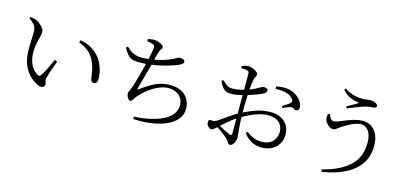

<svg xmlns="http://www.w3.org/2000/svg" viewBox="-69 -1335 4138 1926"><g transform="rotate(15 2000.0 -372.5)"><path d="M163.4 -536.7Q163.4 -564.4 158.5 -583.6Q153.7 -602.9 136.9 -622Q120.2 -641 84.8 -666.4L94.1 -681.9Q112 -679.1 127.4 -675.7Q142.8 -672.2 156.9 -665.9Q174.9 -657.9 195.4 -641.3Q215.9 -624.7 230.4 -604.6Q245 -584.4 245 -563.3Q245 -546.7 239.8 -526.1Q234.7 -505.5 227.8 -480.1Q220.9 -454.6 215.8 -423.2Q210.6 -391.7 210.6 -353.1Q210.6 -290.1 226.8 -246Q242.9 -202 266.7 -176Q290.5 -150 311.4 -138.7Q322.4 -133.1 331 -134.6Q339.6 -136.1 346.3 -146.3Q369.9 -181.3 394.3 -231.8Q418.8 -282.2 439.7 -328.7L466.4 -316.7Q454.6 -284.4 441.2 -248.2Q427.9 -212.1 417.9 -182Q407.8 -151.8 404.7 -136Q400.1 -113.8 402.7 -102.5Q405.2 -91.2 408.8 -83.7Q412.4 -76.3 412.4 -65.2Q412.4 -44.7 393.8 -35.8Q375.1 -26.8 343.6 -39.3Q314.2 -52.3 282.6 -75.8Q251 -99.3 223.1 -136.4Q195.3 -173.6 177.7 -226.8Q160.1 -280 158.8 -351.4Q157.3 -405.5 160.4 -454.4Q163.4 -503.4 163.4 -536.7ZM629.2 -561.9 637.8 -585.9Q708.9 -573.3 750.5 -547.9Q792.1 -522.5 826 -487.2Q854.9 -457.8 874 -417.8Q893.1 -377.8 902.9 -336.9Q912.7 -296 912.7 -262.1Q912.7 -233 902.9 -219.4Q893.2 -205.7 873.5 -205.7Q861.8 -205.7 853 -214.7Q844.2 -223.7 840.9 -241Q837.9 -262.8 832.8 -296.4Q827.8 -329.9 816.9 -367.9Q806 -405.9 784.5 -441.4Q758.4 -485.9 718.8 -514.3Q679.2 -542.7 629.2 -561.9Z M1114.2 -646.4Q1143.3 -618.5 1167.8 -603.3Q1192.3 -588.1 1218.3 -582Q1244.3 -575.9 1276.9 -575.9Q1327.2 -575.9 1383.4 -585.5Q1439.5 -595.1 1491 -610.2Q1542.4 -625.3 1575.8 -642.3Q1603.6 -656.9 1620.6 -665.5Q1637.5 -674.1 1649.4 -674.1Q1657.5 -674.1 1666 -672.5Q1674.5 -670.9 1682 -667.4Q1689.4 -663.8 1694 -657.9Q1698.6 -651.9 1698.6 -643.2Q1698.6 -630.4 1680.7 -618Q1662.7 -605.5 1635.8 -595.3Q1614.7 -587.6 1576.7 -575.5Q1538.6 -563.4 1489 -551.5Q1439.3 -539.6 1382.4 -531.8Q1325.4 -523.9 1267.4 -523.9Q1236 -523.9 1213.2 -526.9Q1190.5 -530 1171.7 -540.6Q1152.9 -551.3 1135.1 -573Q1117.3 -594.7 1095.8 -633ZM1286.6 -749.9 1285.8 -771.9Q1302.5 -775.8 1318.2 -778.8Q1334 -781.7 1349 -781.7Q1371.6 -781.7 1395.8 -773.4Q1419.9 -765.1 1436.1 -753Q1452.4 -740.8 1452.4 -729Q1452.4 -719.5 1447 -712.6Q1441.6 -705.6 1434.9 -696.9Q1428.3 -688.1 1423.7 -672Q1417.5 -650 1410 -621.2Q1402.5 -592.4 1392.1 -550.5Q1384.9 -521.8 1375.1 -484.3Q1365.3 -446.7 1354.3 -407.3Q1343.4 -367.9 1334.1 -333.8Q1324.8 -299.6 1318.7 -276.6Q1314.5 -260.3 1316.5 -256.8Q1318.5 -253.3 1334.6 -266.6Q1404.7 -320.1 1474 -352.6Q1543.3 -385.1 1621.6 -385.1Q1695.9 -385.1 1743.8 -358.6Q1791.7 -332.2 1814.9 -288.9Q1838.1 -245.7 1838.1 -195.4Q1838.1 -141.3 1810.2 -100.1Q1782.3 -58.8 1733.7 -29.8Q1685.2 -0.7 1622.6 16.3Q1560 33.3 1491.1 39.1Q1422.2 45 1354.1 40.9L1351.3 15.6Q1409.6 13.6 1458.6 5.8Q1507.5 -2 1546.5 -12.8Q1635.4 -36.8 1684 -69.8Q1732.5 -102.7 1751.2 -139.6Q1769.9 -176.5 1769.9 -212.1Q1769.9 -256.2 1749.3 -286.9Q1728.7 -317.7 1694.4 -334.3Q1660.1 -350.9 1618.1 -350.9Q1576.5 -350.9 1535.6 -336.4Q1494.7 -321.8 1456.3 -297.7Q1417.9 -273.6 1384.5 -243.8Q1351 -214.1 1324 -182.9Q1317 -174.6 1309 -161.4Q1301 -148.2 1292.9 -138Q1284.7 -127.8 1274.6 -127.8Q1265.1 -127.8 1255.5 -138.6Q1245.9 -149.4 1239.5 -164.9Q1233.2 -180.5 1233.2 -195.8Q1233.2 -208.4 1238.8 -216.9Q1244.4 -225.5 1254.6 -252.4Q1263.8 -274.5 1275.3 -313.4Q1286.8 -352.2 1299 -396.9Q1311.2 -441.6 1321.6 -482.5Q1332 -523.4 1338.2 -549.9Q1345.2 -579.5 1351.4 -610.4Q1357.5 -641.3 1362.2 -667.2Q1366.9 -693.2 1367.3 -706.5Q1368.5 -720.9 1363.9 -726.6Q1359.2 -732.2 1347 -736.5Q1335.2 -740.5 1320.5 -744Q1305.8 -747.4 1286.6 -749.9Z M2266.7 -732.6 2263.9 -752.3Q2279.8 -760.7 2297.7 -765.6Q2315.7 -770.6 2334.5 -770.6Q2353.6 -770.6 2377 -761.6Q2400.5 -752.6 2418.3 -739.7Q2436.2 -726.9 2436.2 -714.8Q2436.2 -697.6 2427.6 -682.7Q2419 -667.7 2414 -644.3Q2410 -625.5 2406.5 -593.7Q2402.9 -562 2400.4 -521.8Q2397.9 -481.6 2396.5 -437.5Q2395 -393.5 2395 -350.2Q2395 -270.7 2397.4 -219.6Q2399.7 -168.6 2403 -137Q2406.3 -105.4 2408.6 -86.4Q2410.9 -67.4 2410.9 -50.9Q2410.9 -28.7 2403.1 -7.9Q2395.2 12.9 2382.1 26.3Q2369 39.7 2353.9 39.7Q2342.6 39.7 2335.7 30.7Q2328.9 21.6 2321 8Q2313.1 -5.7 2296.5 -20.1Q2284.9 -31.2 2263 -47.5Q2241.2 -63.8 2217.6 -80.7Q2193.9 -97.7 2174 -108.9L2188.4 -128.3Q2207.8 -118.7 2231.8 -106.2Q2255.7 -93.7 2279.6 -81.7Q2303.4 -69.7 2321.7 -61.4Q2338.5 -54.6 2344.5 -59.7Q2350.5 -64.8 2350.5 -79.4Q2350.5 -117.6 2350.5 -181.9Q2350.5 -246.3 2350.5 -340Q2350.5 -382.8 2350.6 -436.6Q2350.7 -490.3 2350.7 -542.9Q2350.7 -595.5 2350.7 -636.8Q2350.7 -678.1 2350.5 -694.9Q2350.3 -711.4 2346 -716.9Q2341.6 -722.5 2330 -726.1Q2316.8 -730.7 2301.8 -731.8Q2286.7 -732.8 2266.7 -732.6ZM2125.1 -570Q2151.3 -545.3 2167.7 -532.6Q2184.1 -519.9 2200.9 -515.5Q2217.8 -511.1 2243.5 -511.9Q2261.8 -512.9 2284.6 -516Q2307.3 -519.2 2333 -525.7Q2358.7 -532.3 2384.3 -540.5Q2429.6 -555.9 2458.3 -571.4Q2487 -587 2504.9 -597.7Q2522.9 -608.5 2534.2 -608.5Q2540.5 -608.5 2548.3 -607.7Q2556 -606.9 2562.7 -603.9Q2569.5 -600.9 2574.1 -596.1Q2578.7 -591.3 2578.9 -582.5Q2579.1 -560 2547 -543.9Q2527.4 -533.9 2499.3 -523.2Q2471.3 -512.5 2441.8 -502.6Q2412.3 -492.7 2387.4 -485.3Q2369.7 -480.5 2342.7 -473.7Q2315.7 -466.9 2287.8 -461.9Q2259.9 -456.9 2239.8 -456.9Q2216.1 -456.9 2193.3 -462.7Q2170.5 -468.6 2149.4 -490.1Q2128.3 -511.5 2107.6 -557.3ZM2168.4 -161.4Q2187.6 -173.3 2220 -196.2Q2252.4 -219.1 2289.7 -244.8Q2327.1 -270.5 2361.7 -288.9Q2431.9 -327.1 2509.2 -355.3Q2586.4 -383.6 2671.8 -383.6Q2729.9 -383.6 2774.1 -361Q2818.2 -338.5 2843.6 -297.7Q2868.9 -256.9 2868.9 -201Q2868.9 -150.3 2844.6 -108.3Q2820.3 -66.2 2774.7 -41Q2729.1 -15.9 2665.8 -15.9Q2630.4 -15.9 2596.9 -26.6Q2563.5 -37.3 2533.6 -59.5Q2503.8 -81.7 2477.9 -116.2L2493.8 -132.3Q2524.2 -107.5 2562.7 -89.9Q2601.3 -72.3 2651.5 -72.3Q2726.9 -72.3 2766.3 -113.4Q2805.7 -154.4 2805.7 -213.7Q2805.7 -251.2 2789 -281.5Q2772.4 -311.8 2738.3 -329.2Q2704.3 -346.6 2650.7 -346.6Q2605 -346.6 2555.4 -331.4Q2505.9 -316.2 2458.1 -292.8Q2410.2 -269.4 2367.6 -243.7Q2339.6 -227.1 2309.5 -203.8Q2279.4 -180.5 2251.2 -155.7Q2222.9 -130.8 2198.2 -107.2Q2171.3 -82.2 2157.7 -72.5Q2144.1 -62.8 2133.2 -62.8Q2124.5 -62.8 2116.8 -67.4Q2109 -72 2101.2 -79.9Q2091.5 -89.8 2087.4 -100Q2083.4 -110.2 2083.4 -121.2Q2083.4 -138.8 2088.8 -144.9Q2094.3 -151.1 2110.6 -149.5Q2131.5 -146.4 2143.2 -150Q2154.8 -153.6 2168.4 -161.4ZM2653.3 -620.3 2651.1 -645.5Q2688.5 -653.6 2720 -655.4Q2751.5 -657.1 2784.3 -650.6Q2823.3 -643.8 2857.4 -621.2Q2891.6 -598.7 2913.2 -568.5Q2934.8 -538.2 2936.4 -506.9Q2937.2 -492.3 2931.1 -480.8Q2924.9 -469.3 2910.7 -467.7Q2899.3 -465.3 2890.9 -470.5Q2882.5 -475.6 2873 -481.2Q2863.4 -486.7 2846.7 -483.4Q2834 -481.6 2810 -471Q2785.9 -460.5 2770.3 -453.3L2758.8 -471.2Q2769.5 -477.4 2785.6 -487.6Q2801.7 -497.8 2816.9 -508.4Q2832.1 -519.1 2838.9 -525.8Q2847.3 -534.5 2847.5 -542.4Q2847.8 -550.3 2839.8 -561.7Q2819.6 -590.3 2789.4 -603.4Q2759.1 -616.5 2723.9 -619.7Q2688.6 -622.8 2653.3 -620.3Z M3242.9 -519.6Q3251.6 -499.9 3260.3 -485.7Q3268.9 -471.5 3279 -464.4Q3289.1 -457.4 3300.1 -457.4Q3316.6 -457.4 3347.3 -469.5Q3378.1 -481.7 3417.3 -497.7Q3456.6 -513.7 3499.5 -525.9Q3542.5 -538 3582.5 -538Q3661.4 -538 3709 -480.3Q3756.6 -422.6 3756.6 -323.4Q3756.6 -212.9 3702.4 -134.5Q3648.1 -56 3549.2 -7Q3450.3 41.9 3315.1 63.3L3307 39.5Q3489.5 -4.6 3587 -95.6Q3684.5 -186.7 3684.5 -334.7Q3684.5 -415.6 3653.6 -458.2Q3622.6 -500.9 3575.6 -500.9Q3550.6 -500.9 3521.5 -491.3Q3492.4 -481.7 3464.3 -467.2Q3436.2 -452.6 3412.5 -437.9Q3388.7 -423.2 3374.5 -413.7Q3358.3 -403 3343.7 -391Q3329.1 -379 3310.2 -379Q3294.3 -379 3277.5 -389.8Q3260.8 -400.5 3247.7 -416.1Q3234.7 -431.6 3228.7 -444.9Q3222.1 -461.4 3222.5 -477.6Q3222.9 -493.8 3225 -514.4ZM3320.7 -792.4 3332.6 -807.7Q3385.7 -771.9 3432.5 -761.1Q3479.3 -750.2 3522.4 -750.2Q3544.1 -750.2 3566.9 -754.2Q3589.7 -758.1 3602.1 -758.1Q3620.6 -758.1 3638.3 -753.1Q3655.9 -748.1 3668.2 -738.4Q3680.4 -728.7 3680.4 -715.2Q3680.4 -705.5 3671.6 -700.1Q3662.8 -694.7 3646.5 -693.9Q3634.6 -693.1 3615 -691.5Q3595.5 -689.9 3574.3 -683.7Q3549.2 -677.4 3515.9 -664.8Q3482.6 -652.2 3449.9 -639.2Q3417.1 -626.3 3392.3 -615.9L3382.9 -634.6Q3404.5 -646.6 3425.8 -658.5Q3447 -670.3 3466.2 -681.7Q3485.5 -693 3499.5 -702Q3483.1 -704.6 3452.7 -711.1Q3422.3 -717.5 3387 -736.1Q3351.7 -754.7 3320.7 -792.4Z"/></g></svg>

Font: Noto Serif TC
Style: Regular
Weight: 200
Designer: Ryoko NISHIZUKA 西塚涼子 (kana & ideographs); Frank Grießhammer (Latin, Greek & Cyrillic); Wenlong ZHANG 张文龙 (bopomofo); San
Foundry: Adobe
Version: Version 2.001;hotconv 1.1.0;makeotfexe 2.6.0